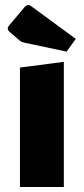

<svg xmlns="http://www.w3.org/2000/svg" viewBox="-20 -750 335 770"><path d="M60 -479 236 -502V0H60ZM247 -543 82 -578Q73 -580 67.5 -582Q62 -584 57 -589L21 -620Q11 -628 11 -636Q11 -642 20 -652L78 -721Q86 -730 94 -730Q99 -730 104 -726L284 -594Z"/></svg>

Font: Changa
Style: Bold
Weight: 700
Designer: Eduardo Rodriguez Tunni
Foundry: Eduardo Rodriguez Tunni
Version: Version 3.002; ttfautohint (v1.8.2)